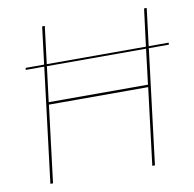

<svg xmlns="http://www.w3.org/2000/svg" viewBox="-79 -780 869 859"><g transform="rotate(-10 356.0 -350.0)"><path d="M621.5 -530H712.5L711.5 -521H620.5L556.5 0H544.5L587.5 -350H136.5L93.5 0H81.5L145.5 -521H61.5L62.5 -530H146.5L167.5 -700H179.5L158.5 -530H609L630.5 -700H642.5ZM588.5 -361 608 -521H157.5L137.5 -361Z"/></g></svg>

Font: Lato Hairline
Style: Italic
Weight: 100
Italic angle: -7°
Designer: Lukasz Dziedzic
Foundry: tyPoland Lukasz Dziedzic
Version: Version 2.007; 2014-02-27